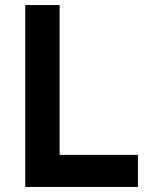

<svg xmlns="http://www.w3.org/2000/svg" viewBox="-20 -740 581 760"><path d="M80 0V-720H216V-127H526V0Z"/></svg>

Font: Manrope ExtraLight ExtraBold
Style: Regular
Weight: 800
Version: Version 4.504